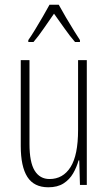

<svg xmlns="http://www.w3.org/2000/svg" viewBox="-20 -784 458 814"><path d="M348 -529V0H319L316 -104H313Q305 -75 290 -49Q275 -23 249.5 -6.5Q224 10 185 10Q124 10 96 -34Q68 -78 68 -165V-529H105V-174Q105 -96 127 -60.5Q149 -25 190 -25Q247 -25 279 -75.5Q311 -126 311 -233V-529ZM229 -764Q242 -740 260 -709.5Q278 -679 294.5 -652.5Q311 -626 319 -614V-606H298Q277 -630 253.5 -663.5Q230 -697 209 -726Q190 -699 166 -664Q142 -629 122 -606H100V-614Q112 -631 128.5 -658Q145 -685 161.5 -713.5Q178 -742 190 -764Z"/></svg>

Font: Noto Sans Gurmukhi ExtraCondensed ExtraLight
Style: Regular
Weight: 200
Width: 2
Designer: Jelle Bosma - Monotype Design Team
Foundry: Monotype Imaging Inc.
Version: Version 2.004; ttfautohint (v1.8.4.7-5d5b)